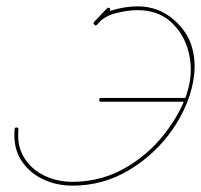

<svg xmlns="http://www.w3.org/2000/svg" viewBox="-20 -578 632 604"><path d="M325 -552Q329 -548 325 -543Q315 -532 305 -521.5Q295 -511 285 -500Q281 -496 277 -500Q272 -504 276 -509Q286 -519 296 -530Q306 -541 316 -551Q320 -556 325 -552ZM277 -500Q272 -504 276 -508Q300 -537 339 -547.5Q378 -558 413 -558Q480 -558 529 -514Q568 -479 582 -435.5Q596 -392 591 -345Q586 -298 567.5 -253Q549 -208 523 -171Q469 -93 387 -43.5Q305 6 208 6Q156 6 112.5 -15.5Q69 -37 45 -76.5Q21 -116 26 -172Q27 -178 33 -177Q39 -176 38 -170Q33 -119 56 -82Q79 -45 119.5 -25.5Q160 -6 208 -6Q302 -6 381.5 -54Q461 -102 513 -178Q536 -210 553 -246Q570 -282 577 -321Q586 -376 569.5 -427.5Q553 -479 513.5 -512.5Q474 -546 413 -546Q381 -546 344 -536.5Q307 -527 285 -501Q282 -496 277 -500ZM292 -264Q292 -270 298 -270Q364 -270 431 -270Q498 -270 564 -270Q570 -270 570 -264Q570 -258 564 -258Q498 -258 431 -258Q364 -258 298 -258Q292 -258 292 -264Z"/></svg>

Font: FRB American Cursive Guidelines Thin
Style: Italic
Weight: 100
Italic angle: -25°
Version: Version 2.0;Modular Font Editor K font №1